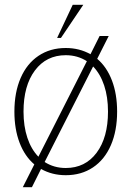

<svg xmlns="http://www.w3.org/2000/svg" viewBox="-20 -720 548 800"><path d="M468 -255Q468 -175 442 -115Q416 -55 367.5 -22.5Q319 10 254 10Q197 10 151 -16L113 60H75L123 -35Q83 -69 61.5 -125.5Q40 -182 40 -255Q40 -335 66 -395Q92 -455 140.5 -487.5Q189 -520 254 -520Q311 -520 357 -494L395 -570H433L385 -475Q425 -441 446.5 -384.5Q468 -328 468 -255ZM140 -67 342 -465Q303 -490 254 -490Q173 -490 125.5 -426.5Q78 -363 78 -255Q78 -194 94 -146Q110 -98 140 -67ZM430 -255Q430 -316 414 -364Q398 -412 368 -443L166 -45Q205 -20 254 -20Q335 -20 382.5 -83.5Q430 -147 430 -255ZM283 -700H327L234 -562H218Z"/></svg>

Font: Thasadith
Style: Regular
Weight: 400
Designer: Cadson Demak Co.,Ltd.
Foundry: Cadson Demak Co.,Ltd.
Version: Version 1.000; ttfautohint (v1.6)